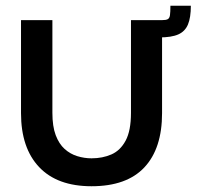

<svg xmlns="http://www.w3.org/2000/svg" viewBox="-20 -633 683 667"><path d="M298 14Q179 14 116 -52.5Q53 -119 53 -240V-563H162V-241Q162 -194 173.5 -163.5Q185 -133 204.5 -115.5Q224 -98 248.5 -90.5Q273 -83 298 -83Q336 -83 367 -96.5Q398 -110 416.5 -144.5Q435 -179 435 -241V-563H543V-240Q543 -117 481.5 -51.5Q420 14 298 14ZM500 -503 501 -563H542Q557 -563 563 -566.5Q569 -570 570.5 -580.5Q572 -591 572 -613H643Q643 -572 633 -548Q623 -524 599.5 -513.5Q576 -503 533 -503Z"/></svg>

Font: Darker Grotesque
Style: Bold
Weight: 700
Designer: Gabriel Lam
Foundry: TypeRant
Version: Version 1.000;gftools[0.9.28]